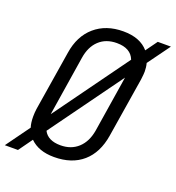

<svg xmlns="http://www.w3.org/2000/svg" viewBox="-152 -862 929 1015"><g transform="rotate(20 312.5 -355.0)"><path d="M636 -750 545 -625Q551 -603 551 -578Q551 -565 547 -533L493 -197Q477 -97 415.5 -43.5Q354 10 254 10Q167 10 119 -38L63 40H-11L86 -94Q78 -118 78 -154Q78 -175 81 -197L135 -533Q150 -631 213 -685.5Q276 -740 373 -740Q468 -740 515 -685L562 -750ZM161 -197 462 -613Q440 -670 362 -670Q301 -670 262.5 -634Q224 -598 214 -533ZM464 -513 170 -107Q194 -60 265 -60Q325 -60 364 -96Q403 -132 414 -197Z"/></g></svg>

Font: JetBrains Mono Semi Light
Style: Italic
Weight: 350
Italic angle: -9°
Monospace: yes
Designer: Philipp Nurullin, Konstantin Bulenkov
Foundry: JetBrains
Version: 2.002